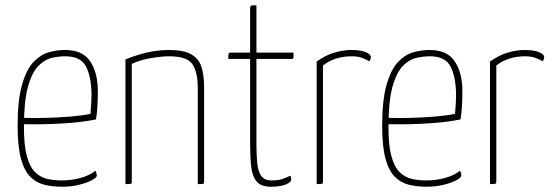

<svg xmlns="http://www.w3.org/2000/svg" viewBox="-20 -700 2105 730"><path d="M216 10Q180 10 149 2.5Q118 -5 95 -28Q72 -51 59.5 -97.5Q47 -144 47 -221Q47 -320 64 -378.5Q81 -437 108 -465Q135 -493 166.5 -501.5Q198 -510 227 -510Q295 -510 323.5 -466Q352 -422 352 -354Q352 -325 350.5 -297Q349 -269 345 -246Q300 -237 251 -233Q202 -229 160 -228Q118 -227 92 -227.5Q66 -228 66 -228V-252Q66 -252 92.5 -251.5Q119 -251 159.5 -252Q200 -253 244 -256.5Q288 -260 324 -267Q326 -290 327 -307Q328 -324 328 -342Q327 -408 307 -447Q287 -486 228 -486Q204 -486 177 -480Q150 -474 125.5 -449Q101 -424 86 -369Q71 -314 71 -217Q71 -147 82 -106.5Q93 -66 113 -46Q133 -26 159 -20Q185 -14 215 -14Q252 -14 286.5 -23.5Q321 -33 343 -51Q346 -45 347 -40Q348 -35 348 -32Q348 -25 329.5 -15Q311 -5 281 2.5Q251 10 216 10Z M457 0V-474Q484 -485 510.5 -493Q537 -501 565 -505.5Q593 -510 622 -510Q678 -510 707 -493.5Q736 -477 746 -445.5Q756 -414 756 -368V-10Q756 -5 755 -3Q754 -1 749 -0.5Q744 0 732 0V-364Q732 -426 711.5 -456Q691 -486 623 -486Q595 -486 553.5 -479Q512 -472 481 -457V-10Q481 -5 480 -3Q479 -1 474 -0.5Q469 0 457 0Z M1011 10Q971 10 954.5 -11.5Q938 -33 934.5 -70Q931 -107 931 -153V-476H848Q848 -487 848.5 -492Q849 -497 851 -498.5Q853 -500 856 -500H931V-665Q931 -673 932.5 -676Q934 -679 939 -679.5Q944 -680 955 -680V-500H1096Q1096 -490 1096 -484.5Q1096 -479 1094.5 -477.5Q1093 -476 1090 -476H955V-150Q955 -111 958 -80Q961 -49 973 -31.5Q985 -14 1013 -14Q1038 -14 1052.5 -19Q1067 -24 1084 -32Q1086 -28 1086.5 -24.5Q1087 -21 1087 -17Q1087 -10 1076.5 -3.5Q1066 3 1049 6.5Q1032 10 1011 10Z M1184 0V-466Q1219 -491 1253 -500.5Q1287 -510 1315 -510Q1350 -510 1370 -502Q1390 -494 1390 -483Q1390 -479 1388 -474Q1386 -469 1384 -467Q1373 -474 1356.5 -480Q1340 -486 1317 -486Q1286 -486 1258.5 -477.5Q1231 -469 1208 -451V-10Q1208 -5 1206.5 -3Q1205 -1 1200 -0.5Q1195 0 1184 0Z M1602 10Q1566 10 1535 2.5Q1504 -5 1481 -28Q1458 -51 1445.5 -97.5Q1433 -144 1433 -221Q1433 -320 1450 -378.5Q1467 -437 1494 -465Q1521 -493 1552.5 -501.5Q1584 -510 1613 -510Q1681 -510 1709.5 -466Q1738 -422 1738 -354Q1738 -325 1736.5 -297Q1735 -269 1731 -246Q1686 -237 1637 -233Q1588 -229 1546 -228Q1504 -227 1478 -227.5Q1452 -228 1452 -228V-252Q1452 -252 1478.5 -251.5Q1505 -251 1545.5 -252Q1586 -253 1630 -256.5Q1674 -260 1710 -267Q1712 -290 1713 -307Q1714 -324 1714 -342Q1713 -408 1693 -447Q1673 -486 1614 -486Q1590 -486 1563 -480Q1536 -474 1511.5 -449Q1487 -424 1472 -369Q1457 -314 1457 -217Q1457 -147 1468 -106.5Q1479 -66 1499 -46Q1519 -26 1545 -20Q1571 -14 1601 -14Q1638 -14 1672.5 -23.5Q1707 -33 1729 -51Q1732 -45 1733 -40Q1734 -35 1734 -32Q1734 -25 1715.5 -15Q1697 -5 1667 2.5Q1637 10 1602 10Z M1843 0V-466Q1878 -491 1912 -500.5Q1946 -510 1974 -510Q2009 -510 2029 -502Q2049 -494 2049 -483Q2049 -479 2047 -474Q2045 -469 2043 -467Q2032 -474 2015.5 -480Q1999 -486 1976 -486Q1945 -486 1917.5 -477.5Q1890 -469 1867 -451V-10Q1867 -5 1865.5 -3Q1864 -1 1859 -0.5Q1854 0 1843 0Z"/></svg>

Font: Yanone Kaffeesatz ExtraLight ExtraLight
Style: Regular
Weight: 250
Version: Version 2.003